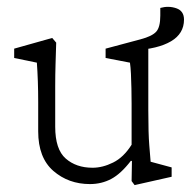

<svg xmlns="http://www.w3.org/2000/svg" viewBox="-20 -532 559 562"><path d="M374 9.8 365.2 -2 366.2 -60.5 363.3 -61.5Q334 -23.4 305.7 -8.3Q277.3 6.8 243.2 6.8Q180.7 6.8 136.2 -31.7Q91.8 -70.3 91.8 -147.5V-233.4Q91.8 -264.6 90.8 -293.5Q89.8 -322.3 87.9 -348.6L21.5 -362.3V-389.6L132.8 -420.9L144.5 -407.2Q143.6 -376 142.6 -345.2Q141.6 -314.5 141.6 -279.3V-161.1Q141.6 -94.7 172.4 -67.9Q203.1 -41 251 -41Q280.3 -41 311 -56.2Q341.8 -71.3 365.2 -108.4V-228.5Q365.2 -250 364.7 -272.5Q364.3 -294.9 363.3 -315.4Q362.3 -335.9 360.4 -348.6L289.1 -362.3V-389.6L391.6 -417Q424.8 -425.8 437 -439Q449.2 -452.1 449.2 -486.3V-508.8Q473.6 -515.6 496.1 -507.8Q518.6 -500 518.6 -474.6Q518.6 -433.6 480.5 -411.1Q442.4 -388.7 373 -384.8L414.1 -404.3V-209Q414.1 -140.6 417 -106.4Q419.9 -72.3 420.9 -58.6L482.4 -42V-14.6Z"/></svg>

Font: Crimson Pro ExtraLight
Style: Regular
Weight: 250
Designer: Jacques Le Bailly
Foundry: Baron von Fonthausen
Version: Version 1.003